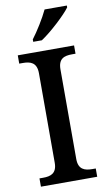

<svg xmlns="http://www.w3.org/2000/svg" viewBox="-101 -980 578 1028"><g transform="rotate(-10 188.0 -465.5)"><path d="M129 -784V-771H176C231 -807 315 -886 340 -921V-931H219C198 -886 158 -822 129 -784ZM35 0H341V-45H322C281 -45 247 -56 247 -113V-600C247 -659 280 -669 322 -669H341V-714H35V-669H55C95 -669 130 -659 130 -600V-113C130 -55 95 -45 55 -45H35Z"/></g></svg>

Font: Noto Serif Devanagari Medium
Style: Regular
Weight: 500
Designer: Universal Thirst, Indian Type Foundry and the Monotype Design Team
Foundry: Monotype Imaging Inc.
Version: Version 2.004